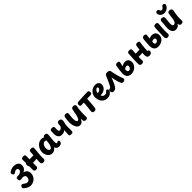

<svg xmlns="http://www.w3.org/2000/svg" viewBox="625 -3247 5928 5928"><g transform="rotate(-45 3588.5 -283.0)"><path d="M209.8 251.4Q171.1 251.4 134.8 238.3Q98.6 225.1 67.6 205.7Q36.7 186.3 15 167.9Q-6.7 149.6 -16.1 138.3Q-28.6 122.7 -27.9 104.2Q-27.2 85.8 -14.3 65.8Q3.4 36.9 18.1 32.3Q32.7 27.7 45.8 28.8Q61.6 32.1 79.8 44.6Q98.1 57 118.3 71.4Q138.6 85.9 160.3 96.8Q182 107.7 204.4 107.7Q239.1 107.7 264 91.7Q288.9 75.7 302.3 46.9Q315.7 18.2 315.7 -20.9Q315.7 -50.8 302.6 -69.7Q289.4 -88.7 266.1 -98.1Q242.8 -107.6 211.2 -107.6Q186.1 -107.6 165.4 -101.9Q144.8 -96.2 126.7 -96.2Q105.1 -96.2 89.9 -101.5Q74.7 -106.8 67.1 -125.5Q59.4 -144.2 59.4 -182.8Q59.4 -219.8 74.3 -230.7Q89.1 -241.7 122.6 -242.4Q127.8 -242.4 132.8 -242.4Q137.8 -242.4 142.2 -242.4Q187.3 -242.4 223.8 -256.6Q260.2 -270.7 281.9 -296.3Q303.7 -321.9 303.7 -356Q303.7 -374.6 296.9 -388.3Q290.2 -402.1 273.8 -409.8Q257.4 -417.4 228.7 -417.4Q210.1 -417.4 192.6 -408.5Q175.1 -399.6 158.9 -388.1Q142.8 -376.7 128.3 -367.7Q113.9 -358.8 103 -358.8Q94.7 -358.8 79.9 -368.9Q65.1 -379.1 54 -397.6Q43.9 -415.4 41.5 -435.8Q39.1 -456.1 48.7 -469.6Q60.3 -483.8 91.9 -502.9Q123.4 -522 167.3 -536.4Q211.2 -550.9 258 -550.9Q289.1 -550.9 324.8 -543.8Q360.4 -536.7 392.2 -518.2Q424 -499.7 444.5 -467.1Q465 -434.6 465 -383.4Q465 -348 452.7 -313.7Q440.4 -279.4 412.6 -250.7Q384.7 -221.9 336.9 -201.2Q394.1 -187.3 426.2 -159.1Q458.3 -130.8 472 -93.5Q485.7 -56.2 485.7 -15Q485.7 42.3 463.1 91.3Q440.4 140.3 401.8 176.1Q363.1 211.8 313.7 231.6Q264.2 251.4 209.8 251.4Z M991.3 19.7Q947.9 19.7 931.5 -0.6Q915.1 -20.8 911.6 -49.1Q910.8 -60.4 912.3 -91Q913.8 -121.6 916.3 -164.4Q918.8 -207.2 922.3 -255.5Q925.8 -303.8 928.9 -350.9Q932 -398.1 934.7 -437.7Q937.4 -477.3 938.7 -501.4Q939.7 -530.8 964.2 -542.9Q988.8 -555 1020 -555Q1056.6 -555 1078.8 -542.1Q1101 -529.2 1100.8 -499.7Q1099.9 -445.9 1092.3 -377.6Q1084.7 -309.2 1078.4 -226.7Q1072.1 -144.2 1075.4 -46.6Q1077.2 -18.6 1052.4 0.6Q1027.7 19.7 991.3 19.7ZM677.3 20.8Q633.7 20.8 615.6 4.1Q597.6 -12.6 597.6 -40.9Q597.6 -140.6 597.3 -216.7Q597 -292.8 596.4 -348.2Q595.9 -403.6 595.5 -440.2Q595.1 -476.9 595.1 -498.2Q595.1 -527.6 619.9 -541.1Q644.8 -554.6 676.2 -554.8Q712.6 -555 734.8 -544.4Q757 -533.8 757.2 -499.9Q757.4 -493.3 756.9 -465.1Q756.4 -436.9 755.8 -395.5Q755.2 -354.1 754.6 -305.7Q754 -257.2 753.5 -208.4Q753 -159.7 752.9 -117Q752.8 -74.3 752.8 -45.4Q753.8 -17.4 733.7 1.7Q713.7 20.8 677.3 20.8ZM604.9 -208.2Q584.9 -215.3 577.1 -236.8Q569.3 -258.3 569.3 -276Q569.3 -288.9 570.8 -305.3Q572.3 -321.8 581.2 -333.9Q590 -346.1 612.6 -346.1Q621.1 -346.1 654.4 -346.7Q687.8 -347.3 734.9 -348.8Q782.1 -350.3 833.1 -351.4Q884.1 -352.6 928 -353.2Q971.9 -353.8 996.8 -353.8Q1038.7 -353.8 1056.2 -337.1Q1073.7 -320.3 1073.7 -289.2Q1073.7 -263.4 1057.1 -246.8Q1040.4 -230.1 1023.6 -225.8Q982.2 -216.9 931.4 -211.3Q880.6 -205.8 828.3 -203.4Q776.1 -201 729.6 -201.3Q683 -201.6 650.1 -203.6Q617.2 -205.7 604.9 -208.2Z M1182.7 -226Q1182.7 -286 1203.1 -342.1Q1223.4 -398.1 1259.8 -442.2Q1296.2 -486.2 1345.8 -512.3Q1395.3 -538.3 1453.4 -538.3Q1487.2 -538.3 1514.7 -528.4Q1542.2 -518.6 1553.1 -511.4Q1557.7 -536.6 1577.8 -547.8Q1598 -559.1 1628.7 -559.3Q1657.7 -559.6 1674.3 -548.4Q1690.9 -537.2 1698.1 -521Q1705.3 -504.8 1705.3 -489.1Q1705.3 -480.2 1702.6 -451.5Q1699.9 -422.8 1695.3 -377.4Q1690.7 -332 1683.7 -271Q1680.7 -246 1679.7 -224.5Q1678.7 -203 1678.7 -193Q1679.7 -165 1683.2 -145.2Q1686.7 -125.3 1694.2 -115.1Q1701.7 -104.9 1712.7 -104.9Q1725.1 -104.9 1733 -111.5Q1740.9 -118.1 1749.2 -124.6Q1757.4 -131.1 1771.4 -131.1Q1792.3 -131.1 1802.3 -119Q1812.2 -106.9 1812.2 -83.8Q1812.2 -61.2 1805.3 -45.1Q1798.3 -28.9 1785.2 -17.3Q1765.2 0.3 1740.6 9.2Q1715.9 18 1687.4 18Q1630.9 18 1599 -9.5Q1567.1 -37 1550.2 -78Q1531.2 -47 1505.3 -25.5Q1479.3 -4 1450 7Q1420.7 18 1391.7 18Q1326.7 18 1279.9 -17Q1233.2 -52 1207.9 -108Q1182.7 -164 1182.7 -226ZM1523.1 -260 1537.9 -391Q1523.6 -402.4 1509.2 -408.7Q1494.8 -414.9 1478 -414.9Q1451.4 -414.9 1428.4 -399.7Q1405.3 -384.4 1388.3 -358.4Q1371.2 -332.3 1361.9 -299.9Q1352.7 -267.4 1352.7 -234Q1352.7 -210.1 1357.7 -188.2Q1362.8 -166.2 1372.2 -149.1Q1381.7 -131.9 1395.2 -122.4Q1408.7 -112.9 1426.3 -112.9Q1448.1 -112.9 1467.3 -133.4Q1486.4 -154 1501.4 -187.8Q1516.4 -221.6 1523.1 -260Z M2221.7 13.8Q2186.3 13.6 2168.3 7.6Q2150.2 1.7 2144.6 -6.9Q2139 -15.4 2139 -23.4Q2139 -32.6 2140.5 -58.9Q2142 -85.2 2144.1 -119.1Q2146.2 -152.9 2147.7 -183.6Q2149.2 -214.3 2149.2 -232.2Q2120 -203.7 2085.9 -191.5Q2051.8 -179.3 1995.1 -179.3Q1939.2 -179.3 1905.5 -206.6Q1871.8 -233.8 1856.7 -275.9Q1841.7 -318 1841.7 -361.2Q1841.7 -401.3 1843.2 -429.2Q1844.7 -457.1 1844.7 -484.9Q1843.7 -522.3 1868.4 -535.6Q1893.2 -548.9 1923.2 -548.9Q1954.9 -548.9 1979.6 -536.5Q2004.2 -524.1 2004.2 -494.6Q2004.2 -477.1 2003.7 -459Q2003.2 -440.9 2002.3 -423.2Q2001.4 -405.4 2001.4 -387.9Q2001.4 -374.2 2005.7 -358.6Q2009.9 -343 2020.1 -332.3Q2030.3 -321.6 2049 -321.6Q2081.1 -321.6 2109.1 -343.6Q2137.1 -365.6 2153.6 -406.9Q2155.6 -434.2 2156.2 -453.1Q2156.9 -472 2161.9 -496.2Q2169.4 -532.2 2189.6 -546.4Q2209.7 -560.7 2245.2 -560.7Q2280.8 -560.7 2306.6 -537.2Q2332.3 -513.7 2332.3 -480.9Q2332.3 -447.8 2324.6 -410.6Q2316.9 -373.3 2301.2 -333.8Q2300.2 -324.2 2299.2 -301.8Q2298.2 -279.4 2297.3 -254.7Q2296.4 -229.9 2296.2 -213.2Q2295.8 -190.7 2296.2 -162.1Q2296.6 -133.6 2296.6 -105.4Q2296.6 -77.2 2296.1 -56.1Q2296.1 -23 2282.8 -4.5Q2269.4 14 2221.7 13.8Z M2445.7 -476Q2450 -522.1 2472.4 -539.1Q2494.9 -556 2522.8 -556Q2576.4 -556 2593.7 -533.2Q2611 -510.3 2606.7 -476Q2603 -446 2595.9 -395.5Q2588.8 -345 2588.8 -291Q2588.8 -248.2 2595.7 -213.5Q2602.7 -178.8 2616.8 -158.9Q2631 -139 2651.8 -139Q2670.2 -139 2685.7 -156.5Q2701.2 -174 2713.5 -202.6Q2725.8 -231.1 2735 -264.1Q2744.2 -297.1 2750.9 -329.3Q2757.6 -361.4 2760.8 -385Q2762 -394.2 2764.6 -407.7Q2767.2 -421.1 2769.9 -435.8Q2772.7 -450.4 2775.8 -464.9Q2778.9 -479.4 2781.7 -491Q2790.3 -529.8 2810.9 -544.9Q2831.4 -560 2863.8 -560Q2885.1 -560 2903.5 -555.4Q2921.9 -550.8 2933.3 -538.4Q2942.8 -530.1 2947.3 -517.5Q2951.8 -504.9 2951.8 -487Q2951.8 -477.2 2947.8 -459.2Q2943.8 -441.2 2935.8 -410Q2932.8 -393 2929.8 -361.5Q2926.8 -330 2924.3 -291.5Q2921.8 -253 2919.8 -213Q2917.8 -173 2917.8 -139Q2917.8 -108 2918.9 -82.3Q2920 -56.7 2920.2 -44Q2922 -5.3 2899.3 9.3Q2876.7 24 2848.8 24Q2813 24 2794.7 10.4Q2776.4 -3.2 2770.6 -24.9Q2764.8 -46.6 2764.8 -71Q2764.8 -81.7 2764.8 -95.4Q2764.8 -109.1 2764.8 -124.2Q2750 -92.1 2730.1 -60.9Q2710.2 -29.8 2679.9 -9.4Q2649.7 11 2603.6 11Q2557 11 2523.7 -16.2Q2490.4 -43.3 2469.1 -88.2Q2447.8 -133 2437.8 -186.3Q2427.8 -239.7 2427.8 -291Q2427.8 -346 2435.4 -396.5Q2443 -447 2445.7 -476Z M3180.6 -471.2Q3180.6 -505.1 3202.7 -523.8Q3224.8 -542.6 3260.3 -542.6Q3307.3 -542.6 3322.8 -527Q3338.3 -511.4 3336.6 -473.8Q3334.2 -375.6 3328.4 -292.7Q3322.7 -209.9 3316.4 -147.4Q3310.2 -85 3305.3 -49Q3300.8 -14.9 3280.4 1.6Q3260.1 18 3228.1 18Q3190.6 18 3167.7 4Q3144.8 -10 3144.8 -49Q3144.8 -68.8 3150.1 -109.1Q3155.3 -149.3 3162.2 -205.1Q3169.1 -260.9 3174.6 -328.7Q3180.1 -396.4 3180.6 -471.2ZM3078.3 -400Q3045.4 -399 3029.1 -414.8Q3012.7 -430.7 3012.7 -461.3Q3012.7 -497 3029.1 -518.6Q3045.6 -540.1 3075.8 -542.9Q3100.3 -544.9 3144.7 -547.4Q3189.1 -549.9 3242.2 -552.4Q3295.3 -554.9 3346.4 -556.9Q3397.6 -558.9 3436.4 -560Q3475.2 -561.1 3489.6 -561.1Q3521.2 -561.1 3536.8 -541.9Q3552.4 -522.8 3552.4 -490.9Q3552.4 -451.9 3531.7 -434.9Q3510.9 -418 3469 -419Q3444.1 -419.8 3405.6 -418.4Q3367 -417 3322.2 -414.5Q3277.4 -412 3231.8 -409Q3186.2 -406 3146.1 -403.6Q3106 -401.2 3078.3 -400Z M3537 -279Q3537 -332 3557.9 -380Q3578.8 -428 3615.9 -465Q3653.1 -502 3702.7 -523.5Q3752.3 -545 3809 -545Q3885.6 -545 3926.8 -507.9Q3968 -470.9 3968 -407.9Q3968 -354.6 3939.7 -306.4Q3911.4 -258.3 3853.2 -227.7Q3795 -197 3704 -196Q3714.3 -166.2 3729.7 -147.5Q3745 -128.8 3765.3 -120.4Q3785.7 -112 3810.8 -112Q3844.7 -112 3868.1 -125.3Q3891.6 -138.7 3908.3 -160.9Q3919.3 -175.9 3928.8 -181.9Q3938.3 -187.9 3948.3 -187.9Q3975.7 -187.9 3988.3 -168.9Q4001 -149.9 4001 -129Q4001 -109 3990.9 -87.2Q3980.8 -65.4 3953 -40Q3923.6 -13.1 3883.1 2.5Q3842.6 18.1 3794.8 18.1Q3715.1 18.1 3656.9 -21.2Q3598.8 -60.4 3567.9 -127.7Q3537 -195 3537 -279ZM3691 -307.1Q3717.1 -307.1 3740.9 -314.9Q3764.8 -322.7 3783 -337Q3801.2 -351.3 3811.6 -370.1Q3822 -388.9 3822 -411.4Q3822 -426.6 3812.7 -434Q3803.3 -441.4 3790.1 -441.4Q3770.7 -441.4 3747.9 -425.9Q3725.2 -410.3 3708.7 -380.6Q3692.2 -350.9 3691 -307.1Z M4565.9 -91.3Q4576 -71.7 4574.4 -61.9Q4572.9 -52.2 4572.9 -46.7Q4572.9 -35.3 4561.7 -22.1Q4550.6 -8.8 4532 0.6Q4513.4 10 4490.6 10Q4453.4 10 4439.9 -3.4Q4426.3 -16.8 4417.3 -36.1Q4406.7 -59.8 4396.2 -88.3Q4385.7 -116.8 4376.4 -148.4Q4367.2 -180.1 4359.5 -213.9Q4351.8 -247.7 4345.1 -282.8Q4338.4 -317.9 4333.2 -352.6Q4308.7 -287.1 4288.8 -238.1Q4269 -189 4249.2 -149.3Q4229.4 -109.6 4204 -70Q4181.6 -33.4 4152.2 -14.3Q4122.9 4.9 4075.4 4.9Q4042.4 4.9 4025.7 -9.6Q4009 -24 4003.6 -44.5Q3998.1 -65 3998.1 -83.2Q3998.1 -107.8 4007 -120.7Q4015.9 -133.6 4028.6 -138.7Q4041.2 -143.9 4052.6 -144.7Q4064.3 -145.4 4081.2 -157.9Q4098 -170.4 4109.6 -194.1Q4133.2 -237.2 4154.9 -284Q4176.6 -330.8 4195.8 -374.8Q4215 -418.9 4230.3 -455Q4245.7 -491.1 4255.9 -511.3Q4265.6 -532.1 4288.1 -545.3Q4310.6 -558.4 4346.1 -558.4Q4392.4 -558.4 4420.7 -544.1Q4448.9 -529.8 4455 -495.3Q4463.7 -446.7 4475.7 -390.5Q4487.7 -334.3 4502.2 -278.3Q4516.7 -222.3 4532.7 -173.2Q4548.7 -124.1 4565.9 -91.3Z M4851.1 10.6Q4751.7 10.6 4704.6 -41.8Q4657.6 -94.1 4657.6 -188.1Q4657.6 -214.9 4661.7 -258.6Q4665.8 -302.2 4671.8 -350Q4677.8 -397.8 4684.4 -438.1Q4691 -478.4 4695.8 -498.8Q4702.3 -525.7 4722.7 -537.8Q4743 -549.9 4771.9 -549.9Q4806.1 -549.9 4829.1 -538.1Q4852 -526.3 4851.6 -499.1Q4850.7 -489.4 4844.9 -466.2Q4839.2 -442.9 4832.6 -412.4Q4825.9 -381.9 4820.9 -349.2Q4845 -367.6 4881.1 -383.1Q4917.1 -398.7 4966.8 -398.7Q5034.8 -398.7 5076.1 -356.6Q5117.4 -314.6 5117.4 -230.6Q5117.4 -183.1 5094.8 -139.7Q5072.1 -96.2 5034.4 -62.4Q4996.7 -28.7 4948.9 -9.1Q4901.2 10.6 4851.1 10.6ZM4866.7 -115.4Q4887 -115.4 4903.8 -124.4Q4920.7 -133.3 4932.1 -147.9Q4943.6 -162.6 4949.7 -180.3Q4955.9 -198 4955.9 -215.3Q4955.9 -249.4 4943.2 -261.2Q4930.4 -272.9 4904.3 -272.9Q4887.8 -272.9 4869.7 -266.2Q4851.7 -259.6 4836.6 -249.7Q4821.4 -239.8 4810.4 -230.9Q4808.7 -218.6 4808.2 -207.2Q4807.7 -195.8 4807.7 -187.1Q4807.7 -152.4 4822.9 -133.9Q4838.2 -115.4 4866.7 -115.4Z M5638 6.6Q5608.1 6.6 5586.8 -4.9Q5565.6 -16.3 5553.7 -40.4Q5541.8 -64.4 5539.2 -102.9Q5538.2 -125.3 5539.7 -166.1Q5541.2 -206.8 5544.2 -255.5Q5547.2 -304.2 5551.6 -352.6Q5556 -400.9 5561 -439.4Q5566 -478 5570.2 -497.9Q5576.6 -523.7 5596.9 -535.8Q5617.2 -547.9 5645.7 -547.9Q5668.2 -547.9 5688.6 -541.8Q5708.9 -535.8 5720.3 -522.5Q5731.8 -509.2 5726.4 -487.2Q5723.2 -471.9 5718 -435.7Q5712.8 -399.6 5707.8 -352.7Q5702.8 -305.8 5698.9 -258.3Q5695 -210.9 5694.2 -173.8Q5694.2 -164.3 5694.4 -155.2Q5694.7 -146.1 5695.1 -139.4Q5726.7 -139.7 5737.4 -127.2Q5748.1 -114.7 5748.1 -83Q5748.1 -48.1 5722.3 -20.8Q5696.4 6.6 5638 6.6ZM5289.7 20.8Q5246.2 20.8 5229.8 0.6Q5213.4 -19.7 5209.9 -48Q5209.1 -61 5209.6 -97.2Q5210.1 -133.4 5211.7 -183.8Q5213.3 -234.2 5215.4 -291Q5217.6 -347.8 5220.6 -402.3Q5223.6 -456.9 5226.8 -501.4Q5228.8 -530.8 5252.9 -542.9Q5277.1 -555 5308.3 -555Q5344.9 -555 5367.9 -542.1Q5390.9 -529.2 5389.1 -499.7Q5387.7 -479.7 5384.4 -432.3Q5381.2 -385 5377.7 -320.8Q5374.2 -256.6 5372.7 -183.3Q5371.2 -110 5373.8 -36.6Q5375.6 -8.6 5350.8 6.1Q5326 20.8 5289.7 20.8ZM5302.3 -203.9Q5269.3 -203.9 5256.7 -214.9Q5244 -226 5241.7 -241.2Q5239.4 -256.4 5239.4 -268.6Q5239.4 -280.9 5242.4 -296.7Q5245.4 -312.6 5253.4 -325.1Q5261.3 -337.7 5274.8 -337.7Q5291.1 -337.7 5321.4 -338.1Q5351.7 -338.4 5396.3 -339.8Q5441 -341.2 5499.2 -343.3Q5557.4 -345.4 5629.2 -349.2Q5653 -351 5670.4 -334.9Q5687.8 -318.9 5687.8 -293.3Q5687.8 -262.2 5671.7 -243.7Q5655.6 -225.1 5626.7 -220.8Q5602.2 -217.8 5562.7 -214.5Q5523.1 -211.2 5477.3 -208.9Q5431.6 -206.7 5385.7 -205.3Q5339.9 -203.9 5302.3 -203.9Z M6029.8 1.7Q5945.3 1.7 5897.7 -50.7Q5850 -103 5850 -197Q5850 -225.1 5852.1 -269.4Q5854.2 -313.7 5857.9 -361.9Q5861.7 -410.1 5866.2 -450.6Q5870.7 -491.1 5875.2 -511.4Q5881.8 -538.3 5903.9 -548.6Q5926 -558.8 5955.1 -558.8Q5989.1 -558.8 6010.4 -546.1Q6031.7 -533.4 6031.2 -500.1Q6030.3 -485.3 6024.3 -449.3Q6018.3 -413.3 6013.3 -365.1Q6037.4 -375.1 6067.5 -384Q6097.6 -392.9 6134.8 -392.9Q6192.3 -392.9 6229.7 -370.8Q6267.1 -348.7 6285.4 -311.9Q6303.7 -275.2 6303.7 -231.8Q6303.7 -160.7 6266.2 -107.9Q6228.8 -55.1 6166.4 -26.7Q6104.1 1.7 6029.8 1.7ZM6052.2 -125.9Q6079.8 -125.9 6099.8 -138.2Q6119.8 -150.6 6130.9 -169.3Q6142.1 -188 6142.1 -207.4Q6142.1 -242.9 6127.8 -254Q6113.6 -265.1 6086.3 -265.1Q6062.6 -265.1 6040.7 -257.7Q6018.8 -250.2 6002.9 -243.2Q6001.1 -230.7 6000.6 -217.3Q6000.1 -204 6000.1 -196Q6000.1 -161.3 6012.8 -143.6Q6025.6 -125.9 6052.2 -125.9ZM6440.8 4.8Q6422 4.8 6406.5 -0.2Q6391 -5.2 6380.2 -16.1Q6369.4 -27 6363.3 -45.2Q6357.2 -63.4 6357.2 -89.3Q6357.2 -101.1 6357.8 -132.3Q6358.4 -163.4 6359.9 -207.8Q6361.4 -252.1 6363.6 -302.7Q6365.7 -353.2 6368.3 -403.1Q6370.9 -453 6374.1 -495.3Q6376.9 -529.2 6397.6 -543.5Q6418.3 -557.8 6453.9 -557.8Q6500.9 -557.8 6519.4 -540.4Q6538 -523.1 6534.4 -485.7Q6527.4 -410.3 6522.6 -338.2Q6517.8 -266 6516 -204.9Q6515 -165.2 6516.1 -132Q6517.2 -98.8 6519.8 -71.3Q6523.3 -37 6498.1 -16.1Q6472.8 4.8 6440.8 4.8Z M6644.6 -469Q6644.6 -516.9 6667.1 -533.6Q6689.7 -550.3 6717.6 -550.3Q6740.4 -550.3 6760.7 -543.1Q6780.9 -535.9 6794 -518.6Q6807.1 -501.3 6807.1 -469Q6808.1 -440 6802.7 -401.8Q6797.3 -363.7 6792.3 -321.3Q6787.3 -279 6787.3 -236Q6787.3 -200.2 6794.4 -178.2Q6801.4 -156.1 6814.6 -146.1Q6827.7 -136 6846.8 -136Q6863.1 -136 6877.4 -143.7Q6891.8 -151.3 6903.1 -164.9Q6914.3 -178.4 6923.6 -197.4Q6932.9 -216.3 6938.9 -239.3Q6945 -262.2 6948.8 -287Q6955.8 -332 6960.4 -369.8Q6965 -407.7 6968.7 -435.8Q6972.4 -464 6975.1 -480Q6981.8 -521.1 7003.3 -535.6Q7024.9 -550 7052.3 -550Q7097.1 -550 7121.9 -530.9Q7146.8 -511.9 7146.8 -476Q7146.8 -460.1 7143 -439.6Q7139.2 -419 7133.3 -388.4Q7127.4 -357.9 7120.8 -311Q7114.6 -268.4 7111.2 -223.5Q7107.8 -178.6 7107.8 -135Q7107.8 -119 7108.3 -99Q7108.8 -79 7109.8 -62Q7111.6 -31.3 7091.1 -10.2Q7070.6 11 7021.8 11Q6996.2 11 6980.8 0.3Q6965.3 -10.3 6957.7 -31.3Q6950.1 -52.2 6947.3 -82.1Q6922.9 -37.4 6883.9 -10.7Q6844.9 16 6786.8 16Q6737.4 16 6701.5 -9.4Q6665.6 -34.9 6645.7 -81.3Q6625.8 -127.7 6625.8 -191Q6625.8 -247.1 6630.7 -291.7Q6635.6 -336.2 6640.2 -378.6Q6644.8 -421 6644.6 -469ZM6897 -597.6Q6856.6 -597.6 6823.6 -610.9Q6790.6 -624.2 6766.9 -646.3Q6743.2 -668.4 6730.7 -696.8Q6718.2 -725.1 6718.2 -755.1Q6718.2 -779.1 6736 -797.4Q6753.8 -815.8 6783 -815.8Q6803.6 -815.8 6818.9 -809.3Q6834.2 -802.9 6840.3 -785.8Q6846.3 -769.2 6853.1 -754.5Q6859.9 -739.8 6871.3 -730.3Q6882.7 -720.8 6900.6 -720.8Q6926.4 -720.8 6944.2 -733.5Q6961.9 -746.2 6975 -763.6Q6988.1 -780.9 6997.2 -795.3Q7005.6 -808.9 7016.6 -813.7Q7027.6 -818.4 7039.2 -818.4Q7071.8 -818.4 7090.3 -801.5Q7108.8 -784.6 7108.8 -765.1Q7108.8 -744.3 7093.8 -716Q7078.9 -687.7 7051 -660.6Q7023.1 -633.4 6984.1 -615.5Q6945.1 -597.6 6897 -597.6Z"/></g></svg>

Font: Playpen Sans
Style: Regular
Weight: 400
Designer: Laura Meseguer, Veronika Burian, José Scaglione, Kostas Bartsokas, Vera Evstafieva, Tom Grace, Yorlmar Campos
Foundry: TypeTogether
Version: Version 2.000